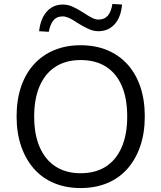

<svg xmlns="http://www.w3.org/2000/svg" viewBox="-20 -943 817 972"><path d="M388 9Q314 9 254 -16Q194 -41 152 -88.5Q110 -136 87 -203Q64 -270 64 -353Q64 -437 86.5 -503.5Q109 -570 151.5 -617Q194 -664 254 -689Q314 -714 388 -714Q463 -714 523 -689Q583 -664 625.5 -617Q668 -570 690.5 -503.5Q713 -437 713 -354Q713 -270 690 -203Q667 -136 625 -88.5Q583 -41 523 -16Q463 9 388 9ZM388 -66Q463 -66 515.5 -99.5Q568 -133 596 -197.5Q624 -262 624 -353Q624 -445 596.5 -508.5Q569 -572 516.5 -605.5Q464 -639 388 -639Q314 -639 261.5 -605.5Q209 -572 181 -508Q153 -444 153 -353Q153 -262 181 -198Q209 -134 261.5 -100Q314 -66 388 -66ZM227 -782 178 -785Q185 -849 217 -884.5Q249 -920 298 -920Q323 -920 347 -909.5Q371 -899 402 -879Q432 -859 448.5 -851.5Q465 -844 479 -844Q509 -844 526 -864Q543 -884 549 -923L598 -920Q592 -855 560 -820Q528 -785 478 -785Q454 -785 429 -796Q404 -807 372 -827Q346 -845 328.5 -852.5Q311 -860 297 -860Q267 -860 250.5 -840Q234 -820 227 -782Z"/></svg>

Font: Nunito Sans 11pt
Style: Regular
Weight: 400
Version: Version 3.101;gftools[0.9.27]